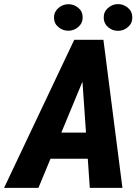

<svg xmlns="http://www.w3.org/2000/svg" viewBox="-65 -902 668 922"><path d="M354 -565.4 119.6 0H-45.4L291.5 -710.9H396ZM366.2 0 326.2 -579.1 332 -710.9H431.6L522.9 0ZM416.5 -265.1 394 -139.6H87.9L110.4 -265.1ZM194.3 -816.4Q193.8 -844.2 214.6 -862.8Q235.4 -881.3 262.2 -881.8Q289.1 -882.3 310.3 -865Q331.5 -847.7 332 -820.3Q332.5 -792 312 -773.4Q291.5 -754.9 264.2 -754.4Q237.8 -753.9 216.3 -771.2Q194.8 -788.6 194.3 -816.4ZM433.1 -815.9Q432.1 -844.2 452.9 -863Q473.6 -881.8 500.5 -882.3Q527.3 -882.8 548.6 -865.2Q569.8 -847.7 570.3 -819.8Q571.3 -791.5 550.5 -772.9Q529.8 -754.4 502.9 -753.9Q476.1 -753.4 454.8 -771Q433.6 -788.6 433.1 -815.9Z"/></svg>

Font: Roboto Condensed ExtraBold
Style: Italic
Weight: 800
Italic angle: -12°
Designer: Christian Robertson
Foundry: Google
Version: Version 3.008; 2023